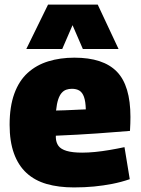

<svg xmlns="http://www.w3.org/2000/svg" viewBox="-20 -809 615 839"><path d="M303 10Q236 10 184 -5Q132 -20 96 -53Q60 -86 41 -138.5Q22 -191 22 -264Q22 -343 42.5 -399.5Q63 -456 101 -490.5Q139 -525 191 -541Q243 -557 305 -557Q431 -557 490.5 -496Q550 -435 550 -298Q550 -287 549.5 -269.5Q549 -252 548 -237Q521 -235 484.5 -232Q448 -229 405.5 -226Q363 -223 317 -220.5Q271 -218 224 -216Q224 -214 224 -212Q224 -210 224 -207Q225 -186 235.5 -171.5Q246 -157 271.5 -149.5Q297 -142 339 -142Q366 -142 396 -145Q426 -148 458.5 -153.5Q491 -159 524 -166L547 -26Q509 -13 470.5 -5.5Q432 2 391 6Q350 10 303 10ZM225 -326Q243 -326 261 -327Q279 -328 296.5 -328.5Q314 -329 329 -330Q344 -331 355 -331Q354 -366 347 -385.5Q340 -405 327 -413Q314 -421 294 -421Q281 -421 269.5 -417Q258 -413 249 -402.5Q240 -392 234 -373.5Q228 -355 225 -326ZM95 -595 190 -789H407L498 -595H342L297 -699L252 -595Z"/></svg>

Font: Georama ExtraBold
Style: Regular
Weight: 800
Designer: Jean-Baptiste Levee
Foundry: Production Type
Version: Version 1.001